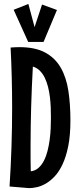

<svg xmlns="http://www.w3.org/2000/svg" viewBox="-20 -947 400 981"><path d="M339.8 -332Q339.8 -256.3 328.9 -201.4Q317.9 -146.5 299.8 -107.9Q281.7 -69.3 259 -45.4Q236.3 -21.5 212.9 -8.3Q189.5 4.9 167.5 9.5Q145.5 14.2 128.9 14.2L28.8 5.9Q35.2 -93.8 38.6 -194.6Q42 -295.4 42 -397.9Q42 -475.6 40 -551.8Q38.1 -627.9 34.2 -704.1Q45.9 -705.1 57.1 -705.6Q68.4 -706.1 79.1 -706.1Q160.2 -706.1 210.9 -678.5Q261.7 -650.9 290.3 -601.3Q318.8 -551.8 329.3 -483.2Q339.8 -414.6 339.8 -332ZM240.2 -345.2Q240.2 -369.1 239.3 -396.2Q238.3 -423.3 235.1 -450.2Q231.9 -477.1 225.6 -502.4Q219.2 -527.8 209 -549.1Q198.7 -570.3 183.8 -585.4Q168.9 -600.6 147.9 -606.9Q145 -553.2 142.8 -502.2Q140.6 -451.2 139.2 -401.4Q137.7 -351.6 137 -302.5Q136.2 -253.4 136.2 -204.1Q136.2 -171.9 136.2 -138.9Q136.2 -106 137.2 -71.8Q159.7 -74.2 176.3 -88.9Q192.9 -103.5 204.3 -125.7Q215.8 -147.9 222.9 -176Q230 -204.1 233.9 -233.6Q237.8 -263.2 239 -292Q240.2 -320.8 240.2 -345.2ZM271 -896 202.6 -732.9H124L49.8 -897L125 -926.8L156.7 -808.6L194.8 -923.8Z"/></svg>

Font: Mouse Memoirs
Style: Regular
Weight: 400
Version: Version 1.000